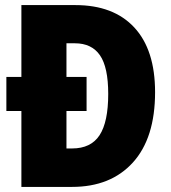

<svg xmlns="http://www.w3.org/2000/svg" viewBox="-20 -734 671 754"><path d="M276 -714Q426 -714 507.5 -626Q589 -538 589 -372Q589 -192 502 -96Q415 0 263 0H64V-298H5V-432H64V-714ZM274 -564H241V-432H320V-298H241V-151H263Q337 -151 371 -203Q405 -255 405 -365Q405 -470 372.5 -517Q340 -564 274 -564Z"/></svg>

Font: Noto Sans Thai Cond Blk
Style: Regular
Weight: 900
Width: 3
Designer: Monotype Design Team
Foundry: Monotype Imaging Inc.
Version: Version 2.002; ttfautohint (v1.8.4.7-5d5b)